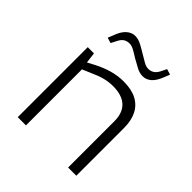

<svg xmlns="http://www.w3.org/2000/svg" viewBox="-193 -832 960 960"><g transform="rotate(45 287.5 -351.5)"><path d="M85 0V-495H129L136 -438L176 -459Q215 -479 254 -490Q293 -501 333 -501Q389 -501 425.5 -482Q462 -463 480.5 -426.5Q499 -390 499 -338V0H441V-327Q441 -386 408.5 -416.5Q376 -447 312 -447Q284 -447 255.5 -440Q227 -433 192 -417L143 -396V0ZM151 -590 122 -599 133 -626Q147 -666 168 -684.5Q189 -703 213 -703Q235 -703 257 -691.5Q279 -680 305 -664Q325 -652 342.5 -642Q360 -632 375 -632Q392 -632 405.5 -640.5Q419 -649 430 -671L443 -698L473 -689L462 -661Q447 -621 426.5 -603.5Q406 -586 382 -586Q360 -586 338 -597.5Q316 -609 290 -624Q270 -637 252.5 -646.5Q235 -656 220 -656Q203 -656 189.5 -648Q176 -640 165 -617Z"/></g></svg>

Font: REM Medium ExtraLight
Style: Regular
Weight: 250
Version: Version 1.005;gftools[0.9.28]